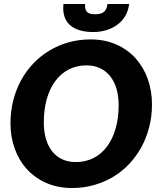

<svg xmlns="http://www.w3.org/2000/svg" viewBox="-20 -934 800 962"><path d="M741.5 -411Q741.5 -352 727.8 -298Q714 -244 688.8 -197.5Q663.5 -151 627.8 -113Q592 -75 547.5 -48.2Q503 -21.5 451 -6.8Q399 8 341.5 8Q269.5 8 212.2 -17.2Q155 -42.5 115 -86.2Q75 -130 53.8 -189.2Q32.5 -248.5 32.5 -317Q32.5 -376 46.2 -430.2Q60 -484.5 85.2 -531Q110.5 -577.5 146.5 -615.5Q182.5 -653.5 227 -680.2Q271.5 -707 323.5 -721.8Q375.5 -736.5 433.5 -736.5Q505 -736.5 562.2 -711.2Q619.5 -686 659.2 -642Q699 -598 720.2 -538.5Q741.5 -479 741.5 -411ZM574.5 -407Q574.5 -452 563.8 -488.8Q553 -525.5 532.2 -551.8Q511.5 -578 481.5 -592.2Q451.5 -606.5 413.5 -606.5Q363.5 -606.5 324 -585.8Q284.5 -565 256.8 -527.5Q229 -490 214.2 -437.2Q199.5 -384.5 199.5 -320.5Q199.5 -275.5 210 -239Q220.5 -202.5 240.8 -176.5Q261 -150.5 291 -136.2Q321 -122 359.5 -122Q409.5 -122 449.2 -142.5Q489 -163 516.8 -200.5Q544.5 -238 559.5 -290.5Q574.5 -343 574.5 -407ZM446.5 -773.5Q410.5 -773.5 381.2 -781.8Q352 -790 332 -807.2Q312 -824.5 303 -851Q294 -877.5 298 -914H406.5Q404 -889.5 414.5 -876Q425 -862.5 457 -862.5Q489 -862.5 502.5 -876Q516 -889.5 518.5 -914H627Q623.5 -881.5 608.5 -855.5Q593.5 -829.5 569.5 -811.2Q545.5 -793 514 -783.2Q482.5 -773.5 446.5 -773.5Z"/></svg>

Font: Lato ExtraBold
Style: Italic
Weight: 800
Italic angle: -7°
Designer: Lukasz Dziedzic with Adam Twardoch and Botio Nikoltchev
Foundry: tyPoland Lukasz Dziedzic
Version: Version 2.015; 2015-08-06; http://www.latofonts.com/